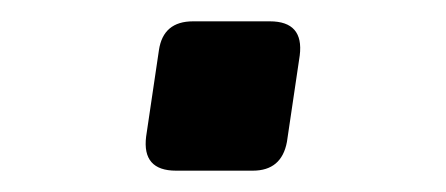

<svg xmlns="http://www.w3.org/2000/svg" viewBox="-20 -362 418 180"><path d="M145 -202Q113 -202 117 -234L129 -315Q133 -342 161 -342H233Q265 -342 261 -310L249 -229Q244 -202 217 -202Z"/></svg>

Font: Pitagon Sans Text Bold
Style: Italic
Weight: 700
Italic angle: -8°
Designer: Travis Tran
Foundry: Pitagon
Version: Version 1.001; ttfautohint (v1.8.4.7-5d5b);gftools[0.9.26]